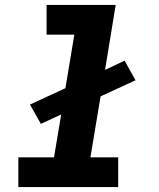

<svg xmlns="http://www.w3.org/2000/svg" viewBox="-20 -755 640 775"><path d="M54 0V-120H198L227 -293L145 -255L101 -333L244 -399L280 -615H168V-735H447L404 -473L483 -510L527 -431L386 -366L345 -120H457V0Z"/></svg>

Font: Iosevka Curly HvExObl
Style: Regular
Weight: 900
Width: 7
Italic angle: -9°
Monospace: yes
Designer: Belleve Invis
Foundry: Belleve Invis
Version: Version 11.1.0; ttfautohint (v1.8.3)